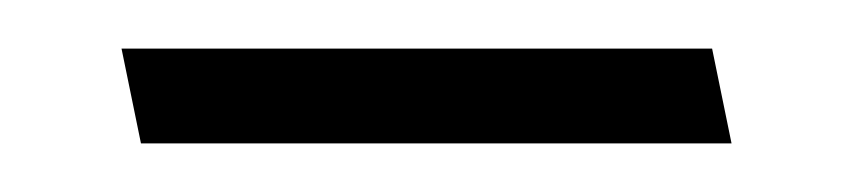

<svg xmlns="http://www.w3.org/2000/svg" viewBox="-20 -312 351 79"><path d="M273 -292H30L38 -253H281Z"/></svg>

Font: Catamaran Thin
Style: Regular
Weight: 100
Designer: Pria Ravichandran
Version: Version 2.000